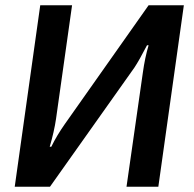

<svg xmlns="http://www.w3.org/2000/svg" viewBox="-20 -710 739 730"><path d="M582 0H461L523 -433Q531 -491 545 -538H539Q509 -480 491 -453L170 0H36L133 -690H254L193 -258Q186 -210 169 -152H175Q196 -195 227 -239L545 -690H679Z"/></svg>

Font: Exo 2.0 Semi Bold
Style: Italic
Weight: 600
Italic angle: -8°
Designer: Natanael Gama
Version: Version 1.001;PS 001.001;hotconv 1.0.70;makeotf.lib2.5.58329